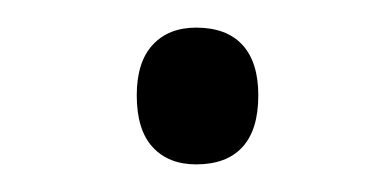

<svg xmlns="http://www.w3.org/2000/svg" viewBox="-20 -108 284 139"><path d="M79 -39Q79 -63 90.5 -75.5Q102 -88 122 -88Q144 -88 155.5 -75.5Q167 -63 167 -39Q167 -14 155.5 -1.5Q144 11 122 11Q102 11 90.5 -1.5Q79 -14 79 -39Z"/></svg>

Font: Noto Sans Khmer Light
Style: Regular
Weight: 300
Version: Version 2.003